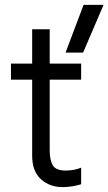

<svg xmlns="http://www.w3.org/2000/svg" viewBox="-20 -760 445 788"><path d="M237 8Q184 8 148 -24.5Q112 -57 112 -121V-433H25V-499H112V-640H184V-499H313V-433H184V-144Q184 -102 197 -81Q210 -60 250 -60Q268 -60 285 -63.5Q302 -67 313 -72V-4Q299 1 277.5 4.5Q256 8 237 8ZM249 -544 323 -740H405L321 -544Z"/></svg>

Font: Maven Pro VF Beta
Style: Regular
Weight: 400
Designer: Joe Prince
Foundry: Joe Prince
Version: Version 2.002